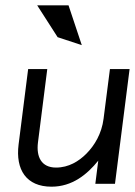

<svg xmlns="http://www.w3.org/2000/svg" viewBox="-20 -692 508 723"><path d="M288 -522 238 -672H120L197 -552ZM86 -432 50 -148C38 -53 79 11 174 11C252 11 308 -35 350 -87L339 0H413L468 -432H394L370 -245C363 -189 336 -144 305 -113C277 -85 239 -61 191 -61C136 -61 116 -101 123 -156L158 -432Z"/></svg>

Font: Charger
Style: It
Weight: 400
Designer: Jasper
Foundry: Cannot Into Space Fonts
Version: Version 0.98